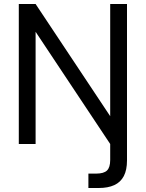

<svg xmlns="http://www.w3.org/2000/svg" viewBox="-20 -720 730 960"><path d="M74 0V-700H158L531 -139V-700H615V82Q615 130 599 160.5Q583 191 551.5 205.5Q520 220 474 220H422V148H461Q499 148 515 132.5Q531 117 531 80V0L158 -561V0Z"/></svg>

Font: DM Sans 20pt
Style: Regular
Weight: 400
Version: Version 4.004;gftools[0.9.30]